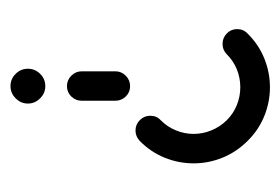

<svg xmlns="http://www.w3.org/2000/svg" viewBox="-108 -452 559 384"><g transform="rotate(-90 172.0 -259.5)"><path d="M227 -483.7Q227 -469.6 216.9 -459.3Q206.7 -448.9 192.2 -448.9Q178.1 -448.9 167.8 -459.3Q157.4 -469.6 157.4 -483.7Q157.4 -497.8 167.8 -508.1Q178.1 -518.5 192.2 -518.5Q206.7 -518.5 216.9 -508.1Q227 -497.8 227 -483.7ZM192.2 -279.3Q180 -279.3 171.5 -288Q163 -296.7 163 -308.9V-375.9Q163 -388.1 171.5 -396.9Q180 -405.6 192.2 -405.6Q204.4 -405.6 213.1 -396.9Q221.9 -388.1 221.9 -375.9V-308.9Q221.9 -296.7 213.1 -288Q204.4 -279.3 192.2 -279.3ZM276.7 -94.4Q288.9 -94.4 297.6 -85.9Q306.3 -77.4 306.3 -65.2Q306.3 -52.6 297.4 -44.4Q275.6 -22.2 247.6 -10.9Q219.6 0.4 190 0.4Q160.4 0.4 132.4 -10.9Q104.4 -22.2 82.6 -44.4Q60.4 -66.7 49.1 -94.6Q37.8 -122.6 37.8 -152.2Q37.8 -182.2 49.1 -210.2Q60.4 -238.1 82.6 -260Q91.9 -268.5 103.3 -268.5Q115.6 -268.5 124.3 -259.8Q133 -251.1 133 -238.9Q133 -226.3 124.1 -218.1Q110.7 -204.8 103.7 -187.6Q96.7 -170.4 96.7 -152.2Q96.7 -134.1 103.7 -116.9Q110.7 -99.6 124.1 -85.9Q137.4 -72.6 154.6 -65.7Q171.9 -58.9 190 -58.9Q208.5 -58.9 225.6 -65.7Q242.6 -72.6 255.9 -85.9Q264.4 -94.4 276.7 -94.4Z"/></g></svg>

Font: 26F Galaxy Sans Medium
Style: Regular
Weight: 500
Designer: C₂₉H₂₅N₃O₅
Version: Version 1.100